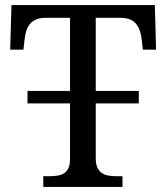

<svg xmlns="http://www.w3.org/2000/svg" viewBox="-20 -734 653 754"><path d="M356 -377H525V-328H356V-114Q356 -90 362.5 -76Q369 -62 380 -54.5Q391 -47 406 -44.5Q421 -42 438 -42H461V0H150V-42H173Q189 -42 204 -44Q219 -46 230.5 -53Q242 -60 248.5 -73.5Q255 -87 255 -109V-328H88V-377H255V-664H159Q137 -664 122 -657.5Q107 -651 97.5 -639.5Q88 -628 83.5 -613.5Q79 -599 77 -582L72 -539H20L25 -714H588L593 -539H541L536 -582Q534 -599 529 -613.5Q524 -628 515 -639.5Q506 -651 491 -657.5Q476 -664 453 -664H356Z"/></svg>

Font: MM Taunggyi
Style: Regular
Weight: 400
Designer: Khon Soe Zaw Thu
Version: Version 1.00 July 18, 2016, initial release